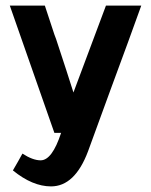

<svg xmlns="http://www.w3.org/2000/svg" viewBox="-20 -474 539 685"><path d="M484 -454Q444 -342 374 -153Q323 -12 294 66Q247 191 162 191Q96 191 26 134Q46 100 60 74Q97 98 125 98Q166 98 198 0H174L15 -454H140Q151 -421 174 -351L180 -335Q223 -205 242 -144L358 -454Z"/></svg>

Font: Tajawal
Style: Bold
Weight: 700
Designer: Boutros Fonts
Foundry: Created by Boutros International 2017
Version: Version 1.700